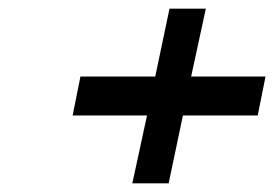

<svg xmlns="http://www.w3.org/2000/svg" viewBox="-20 -557 640 444"><path d="M166 -380 148 -290H320L286 -133H370L403 -290H576L594 -380H422L456 -537H372L339 -380Z"/></svg>

Font: LT Wave Mono Medium
Style: Italic
Weight: 500
Designer: Daniel Lyons
Version: Version 2.5 (Glyphs App)